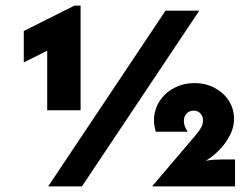

<svg xmlns="http://www.w3.org/2000/svg" viewBox="-20 -663 894 683"><path d="M147.9 -270.8V-482.6L64.6 -441V-552.8L245.1 -643.1H266.7V-270.8ZM151.4 0 568.8 -625H688.9L271.5 0ZM522.2 0V-1.4L672.2 -177.8Q688.9 -197.2 695.5 -209.4Q702.1 -221.5 702.1 -234Q702.1 -250 692.7 -259.7Q683.3 -269.4 668.8 -269.4Q653.5 -269.4 643.8 -259Q634 -248.6 634 -232.6Q634 -213.9 647.9 -194.4H534Q531.2 -205.6 529.5 -214.2Q527.8 -222.9 527.8 -234Q527.8 -272.2 547.2 -302.4Q566.7 -332.6 599.3 -350Q631.9 -367.4 672.2 -367.4Q711.8 -367.4 743.8 -350.3Q775.7 -333.3 794.1 -304.5Q812.5 -275.7 812.5 -239.6Q812.5 -216.7 803.5 -194.1Q794.4 -171.5 775.7 -147.2Q766 -134.7 749.7 -119.4Q733.3 -104.2 712.5 -91Q726.4 -93.8 740.6 -94.8Q754.9 -95.8 769.4 -95.8H816V0Z"/></svg>

Font: Afacad Flux ExtraBold
Style: Regular
Weight: 800
Designer: Kristian Moeller
Foundry: Dicotype
Version: Version 1.100